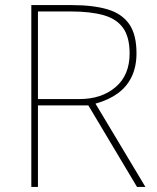

<svg xmlns="http://www.w3.org/2000/svg" viewBox="-20 -734 617 754"><path d="M262 -714Q345 -714 401.5 -697.5Q458 -681 487 -640Q516 -599 516 -525Q516 -472 497 -432.5Q478 -393 442 -367Q406 -341 355 -327L551 0H518L327 -320H129V0H103V-714ZM257 -689H129V-345H292Q379 -345 434 -392Q489 -439 489 -524Q489 -588 463.5 -624Q438 -660 386.5 -674.5Q335 -689 257 -689Z"/></svg>

Font: Noto Sans Cham Thin
Style: Regular
Weight: 250
Version: Version 2.002